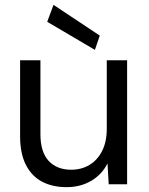

<svg xmlns="http://www.w3.org/2000/svg" viewBox="-20 -761 615 793"><path d="M255 12Q197 12 154 -10.5Q111 -33 87 -80Q63 -127 63 -198V-512H147V-207Q147 -133 181 -96.5Q215 -60 274 -60Q316 -60 349 -79.5Q382 -99 401.5 -137Q421 -175 421 -229V-512H505V0H429L424 -86Q401 -40 356.5 -14Q312 12 255 12ZM372 -555 175 -671 201 -741 392 -614Z"/></svg>

Font: DM Sans 12pt
Style: Regular
Weight: 400
Version: Version 4.004;gftools[0.9.30]